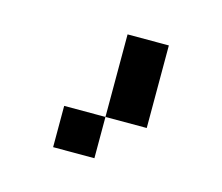

<svg xmlns="http://www.w3.org/2000/svg" viewBox="-52 -239 451 390"><g transform="rotate(15 173.5 -44.0)"><path d="M173.6 0V86.8H86.8V0ZM173.6 0V-173.6H260.4V0Z"/></g></svg>

Font: 8-bit Operator+
Style: Regular
Weight: 400
Designer: GrandChaos9000
Foundry: Grand Chaos Productions
Version: Version 1.2.0 - April 24, 2014